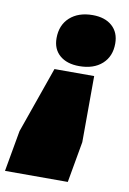

<svg xmlns="http://www.w3.org/2000/svg" viewBox="-119 -650 607 900"><g transform="rotate(10 185.0 -200.5)"><path d="M226.6 -349.6Q167.5 -349.6 133.5 -379.2Q99.6 -408.7 99.6 -460.4Q99.6 -522.9 140.1 -559.6Q180.7 -596.2 248.5 -596.2Q307.1 -596.2 341.1 -565.9Q375 -535.6 375 -482.9Q375 -421.4 335 -385.5Q294.9 -349.6 226.6 -349.6ZM-30.3 194.3 4.4 -1 115.2 -315.9H304.2L303.2 -1L268.6 194.3Z"/></g></svg>

Font: Bevan
Style: Italic
Weight: 400
Italic angle: -10°
Designer: Vernon Adams
Foundry: Vernon Adams
Version: Version 2.100; ttfautohint (v1.8.3)